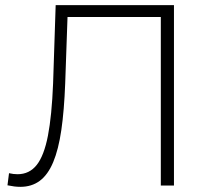

<svg xmlns="http://www.w3.org/2000/svg" viewBox="-20 -720 821 745"><path d="M59 5Q47 5 35.5 3.5Q24 2 9 -1L15 -48Q32 -44 48 -44Q94 -44 122.5 -80Q151 -116 166 -193.5Q181 -271 186 -396L196 -700H655V0H604V-654H242L233 -397Q229 -291 218 -215.5Q207 -140 186.5 -91Q166 -42 134.5 -18.5Q103 5 59 5Z"/></svg>

Font: Montserrat Z Light
Style: Regular
Weight: 300
Designer: Julieta Ulanovsky
Foundry: Julieta Ulanovsky
Version: Version 8.000